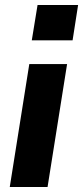

<svg xmlns="http://www.w3.org/2000/svg" viewBox="-20 -747 332 767"><path d="M107 -586 130 -727H292L270 -586ZM19 0 97 -491H248L170 0Z"/></svg>

Font: Nunito Sans ExtraBold
Style: Italic
Weight: 800
Italic angle: -9°
Designer: Vernon Adams
Foundry: Vernon Adams
Version: Version 3.006; ttfautohint (v1.8.3)